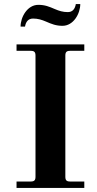

<svg xmlns="http://www.w3.org/2000/svg" viewBox="-20 -932 480 952"><path d="M82 -800H104C108 -824 120 -840 144 -840C168 -840 187 -834 208 -825C236 -813 257 -804 290 -804C344 -804 378 -864 378 -912H356C352 -888 340 -872 316 -872C292 -872 273 -878 252 -887C224 -899 203 -908 170 -908C116 -908 82 -848 82 -800ZM62 0H398V-32H328C310 -32 304 -38 304 -56V-656C304 -674 310 -680 328 -680H398V-712H62V-680H132C150 -680 156 -674 156 -656V-56C156 -38 150 -32 132 -32H62Z"/></svg>

Font: Old Standard
Style: Bold
Weight: 700
Designer: Alexey Kryukov <alexios@thessalonica.org.ru>
Version: Version 2.0.2